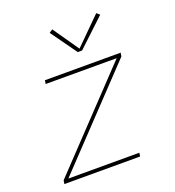

<svg xmlns="http://www.w3.org/2000/svg" viewBox="-135 -853 871 958"><g transform="rotate(-20 300.0 -373.5)"><path d="M43 0 46 -19 503 -501H126L129 -520H531L528 -501L71 -19H448L445 0ZM331 -596 232 -734 250 -746 345 -609 484 -747 500 -733 354 -596Z"/></g></svg>

Font: Iosevka SS04 Thin Extended
Style: Italic
Weight: 100
Width: 7
Italic angle: -9°
Monospace: yes
Designer: Belleve Invis
Foundry: Belleve Invis
Version: Version 19.0.0; ttfautohint (v1.8.4)